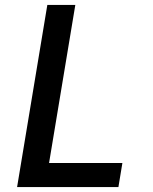

<svg xmlns="http://www.w3.org/2000/svg" viewBox="-20 -755 616 775"><path d="M49 0H458L474 -97H178L284 -735H171Z"/></svg>

Font: Iosevka Sparkle SmBdObl
Style: Regular
Weight: 600
Italic angle: -9°
Designer: Belleve Invis
Foundry: Belleve Invis
Version: Version 4.5.0; ttfautohint (v1.8.3)